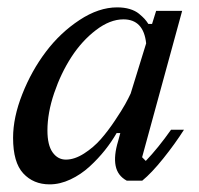

<svg xmlns="http://www.w3.org/2000/svg" viewBox="-20 -478 526 508"><path d="M292.5 -104.5 298.3 -126H288.6Q275.4 -103 257.6 -80.6Q239.7 -58.1 216.8 -37.1Q193.8 -16.1 166.3 -3.2Q138.7 9.8 111.3 9.8Q68.4 9.8 41.5 -19.3Q14.6 -48.3 14.6 -113.3Q14.6 -167.5 39.1 -229.2Q63.5 -291 101.6 -341.3Q139.6 -391.6 190.4 -425Q241.2 -458.5 290 -458.5Q308.6 -458.5 323.2 -454.1Q337.9 -449.7 347.7 -441.7Q357.4 -433.6 362.3 -428.2Q367.2 -422.9 372.6 -414.6H382.3L393.1 -449.2H461.9L356 -62L365.7 -52.2Q398.4 -86.4 432.6 -134.8H466.8Q442.9 -97.2 411.9 -58.6Q380.9 -20 356.4 0H315.4Q291 -13.2 285.9 -39.6Q280.8 -65.9 292.5 -104.5ZM105.5 -132.8Q105.5 -94.2 119.1 -75Q132.8 -55.7 154.3 -55.7Q177.2 -55.7 202.4 -71.8Q227.5 -87.9 246.6 -109.6Q265.6 -131.3 283.9 -158.7Q302.2 -186 311.3 -202.4Q320.3 -218.8 325.7 -230.5L366.7 -363.3Q359.9 -426.8 306.6 -426.8Q271 -426.8 233.9 -398.4Q196.8 -370.1 168.9 -327.1Q141.1 -284.2 123.3 -231.7Q105.5 -179.2 105.5 -132.8Z"/></svg>

Font: Happy Times at the IKOB Italic
Style: Regular
Weight: 400
Designer: Lucas Le Bihan
Foundry: Lucas Le Bihan
Version: Version 1.000;PS 1.0;hotconv 1.0.88;makeotf.lib2.5.647800